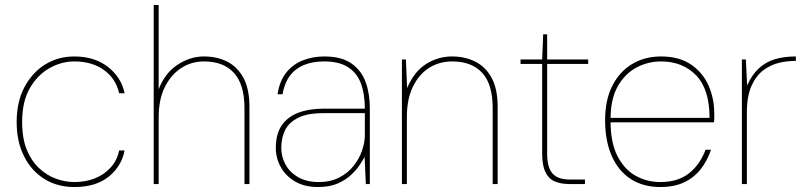

<svg xmlns="http://www.w3.org/2000/svg" viewBox="-20 -740 3247 772"><path d="M279 12Q211 12 159 -20Q107 -52 77 -111Q47 -170 47 -249Q47 -331 78.5 -390Q110 -449 162 -481Q214 -513 279 -513Q360 -513 414 -471Q468 -429 481 -365H459Q446 -424 398 -458.5Q350 -493 279 -493Q227 -493 179 -466Q131 -439 100 -385.5Q69 -332 69 -250Q69 -184 87.5 -138.5Q106 -93 137 -64Q168 -35 205 -21.5Q242 -8 279 -8Q325 -8 362 -23Q399 -38 425 -66.5Q451 -95 459 -135H481Q469 -72 417.5 -30Q366 12 279 12Z M598 0V-720H618V-381Q643 -446 693.5 -479.5Q744 -513 800 -513Q853 -513 894 -492Q935 -471 959 -426.5Q983 -382 983 -310V0H963V-305Q963 -400 921 -446.5Q879 -493 800 -493Q749 -493 708 -466Q667 -439 642.5 -389.5Q618 -340 618 -268V0Z M1258 12Q1205 12 1167 -10Q1129 -32 1109 -68Q1089 -104 1089 -145Q1089 -201 1112.5 -235.5Q1136 -270 1179 -286.5Q1222 -303 1279 -303H1447Q1447 -361 1431.5 -403.5Q1416 -446 1380 -469.5Q1344 -493 1284 -493Q1214 -493 1171 -461Q1128 -429 1116 -361H1096Q1104 -414 1130.5 -447.5Q1157 -481 1197 -497Q1237 -513 1284 -513Q1353 -513 1393 -485Q1433 -457 1450 -410.5Q1467 -364 1467 -306V0H1451L1446 -109Q1440 -98 1427 -78Q1414 -58 1392.5 -37.5Q1371 -17 1338.5 -2.5Q1306 12 1258 12ZM1261 -8Q1309 -8 1344.5 -26.5Q1380 -45 1402.5 -74Q1425 -103 1436 -135.5Q1447 -168 1447 -197V-285H1280Q1215 -285 1178 -266Q1141 -247 1126 -216Q1111 -185 1111 -145Q1111 -109 1128.5 -77.5Q1146 -46 1180 -27Q1214 -8 1261 -8Z M1596 0V-501H1612L1617 -386Q1645 -452 1693 -482.5Q1741 -513 1798 -513Q1849 -513 1890.5 -492.5Q1932 -472 1956.5 -427.5Q1981 -383 1981 -310V0H1961V-305Q1961 -402 1918.5 -447.5Q1876 -493 1798 -493Q1747 -493 1706 -467.5Q1665 -442 1640.5 -392Q1616 -342 1616 -270V0Z M2270 0Q2234 0 2209.5 -11Q2185 -22 2172.5 -49Q2160 -76 2160 -122V-483H2073V-501H2160L2164 -602H2180V-501H2345V-483H2180V-122Q2180 -67 2201.5 -42.5Q2223 -18 2273 -18H2332V0Z M2635 12Q2565 12 2515 -21Q2465 -54 2439 -114.5Q2413 -175 2413 -256Q2413 -338 2442 -395Q2471 -452 2521.5 -482.5Q2572 -513 2638 -513Q2711 -513 2758.5 -480.5Q2806 -448 2829 -396Q2852 -344 2852 -282Q2852 -272 2852 -265Q2852 -258 2851 -248H2424V-266H2833Q2833 -381 2779 -437Q2725 -493 2638 -493Q2586 -493 2540 -469Q2494 -445 2464.5 -394Q2435 -343 2435 -261V-252Q2435 -167 2462.5 -113Q2490 -59 2535.5 -33.5Q2581 -8 2635 -8Q2705 -8 2749.5 -42.5Q2794 -77 2817 -138H2839Q2824 -94 2797.5 -60Q2771 -26 2731 -7Q2691 12 2635 12Z M2963 0V-501H2979L2984 -396Q3003 -439 3031 -465Q3059 -491 3096 -502Q3133 -513 3180 -513V-495H3173Q3146 -495 3113 -487.5Q3080 -480 3050.5 -458.5Q3021 -437 3002 -395.5Q2983 -354 2983 -286V0Z"/></svg>

Font: DM Sans 18pt Thin
Style: Regular
Weight: 250
Designer: Colophon Foundry, Jonny Pinhorn
Foundry: Colophon Foundry
Version: Version 4.004;gftools[0.9.30]